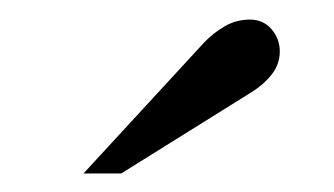

<svg xmlns="http://www.w3.org/2000/svg" viewBox="-20 -645 350 201"><path d="M272.9 -591.3Q272.9 -578.1 264.9 -567.6Q256.8 -557.1 244.6 -549.3L106.9 -463.4H67.4L193.8 -600.6Q203.1 -610.4 215.1 -617.4Q227.1 -624.5 241.7 -624.5Q255.4 -624.5 264.2 -614.5Q272.9 -604.5 272.9 -591.3Z"/></svg>

Font: Scheherazade New Medium
Style: Regular
Weight: 500
Designer: SIL International
Foundry: SIL International
Version: Version 4.000